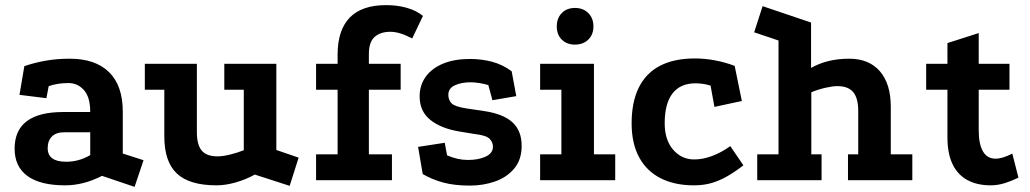

<svg xmlns="http://www.w3.org/2000/svg" viewBox="-20 -703 4019 749"><path d="M378 -17Q306 20 234 20Q137 20 87 -16.5Q37 -53 37 -123Q37 -266 227 -266H332Q332 -324 307.5 -351.5Q283 -379 247 -379Q225 -379 206.5 -376Q188 -373 170 -367L161 -320L56 -333L75 -445Q116 -459 159.5 -466.5Q203 -474 252 -474Q352 -474 405.5 -421.5Q459 -369 459 -267V-104L540 -78L505 26ZM230 -187Q199 -187 182.5 -170.5Q166 -154 166 -125Q166 -72 238 -72Q288 -72 332 -98V-187Z M974 -22Q940 -3 900 8.5Q860 20 825 20Q719 20 670 -26Q621 -72 621 -171V-353H545V-454H748V-188Q748 -138 767 -115.5Q786 -93 829 -93Q849 -93 877.5 -100Q906 -107 931 -117V-353H855V-454H1058V-118L1145 -88L1110 22Z M1297 -490Q1297 -585 1344 -634Q1391 -683 1486 -683Q1530 -683 1567 -672.5Q1604 -662 1630 -641L1588 -553Q1539 -579 1503 -579Q1464 -579 1441.5 -559Q1419 -539 1419 -492V-454H1543V-353H1419V-101H1509V0H1213V-101H1297V-353H1213V-454H1297Z M1885 -371Q1869 -376 1850.5 -379Q1832 -382 1815 -382Q1781 -382 1755 -370.5Q1729 -359 1729 -333Q1729 -313 1741.5 -300Q1754 -287 1800 -280L1867 -270Q1943 -259 1979 -226Q2015 -193 2015 -134Q2015 -80 1986 -45.5Q1957 -11 1911 5Q1865 21 1813 21Q1754 21 1710.5 9.5Q1667 -2 1629 -24L1611 -130L1715 -146L1724 -97Q1745 -88 1765 -83.5Q1785 -79 1806 -79Q1846 -79 1874.5 -92Q1903 -105 1903 -131Q1903 -148 1890 -161.5Q1877 -175 1833 -180L1772 -190Q1700 -202 1658.5 -235.5Q1617 -269 1617 -327Q1617 -371 1641 -404Q1665 -437 1709 -455Q1753 -473 1813 -473Q1859 -473 1900 -462Q1941 -451 1976 -425L1994 -328L1901 -312Z M2087 -454H2297V-101H2380V0H2087V-101H2170V-353H2087ZM2223 -672Q2255 -672 2275 -652Q2295 -632 2295 -600Q2295 -568 2275 -548.5Q2255 -529 2223 -529Q2191 -529 2171.5 -548.5Q2152 -568 2152 -600Q2152 -632 2171.5 -652Q2191 -672 2223 -672Z M2752 -369Q2736 -374 2721 -376Q2706 -378 2693 -378Q2634 -378 2603.5 -338.5Q2573 -299 2573 -222Q2573 -157 2606 -119Q2639 -81 2688 -81Q2722 -81 2758 -94.5Q2794 -108 2829 -133L2880 -58Q2849 -34 2819 -16.5Q2789 1 2757.5 10.5Q2726 20 2687 20Q2612 20 2557.5 -7.5Q2503 -35 2473.5 -89Q2444 -143 2444 -222Q2444 -305 2472 -361.5Q2500 -418 2555 -446.5Q2610 -475 2691 -475Q2730 -475 2769.5 -467.5Q2809 -460 2846 -446L2874 -309L2767 -286Z M2934 0V-101H3017V-545L2922 -577L2955 -679L3144 -615V-438Q3207 -474 3293 -474Q3370 -474 3412.5 -425Q3455 -376 3455 -286V-101H3539V0H3288V-101H3328V-270Q3328 -320 3308.5 -343.5Q3289 -367 3247 -367Q3228 -367 3199.5 -360.5Q3171 -354 3145 -343V-101H3185V0Z M3845 20Q3792 20 3754 -0.5Q3716 -21 3696 -62.5Q3676 -104 3676 -167V-353H3593V-454H3676V-535L3798 -574V-454H3918V-353H3798V-195Q3798 -141 3814.5 -112.5Q3831 -84 3864 -84Q3891 -84 3929 -104L3953 -10Q3929 2 3901 11Q3873 20 3845 20Z"/></svg>

Font: Podkova ExtraBold
Style: Regular
Weight: 800
Designer: Ilya Yudin
Foundry: Cyreal (www.cyreal.org)
Version: Version 2.103